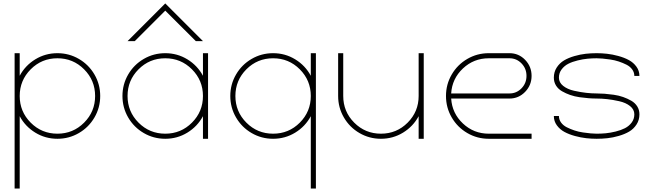

<svg xmlns="http://www.w3.org/2000/svg" viewBox="-20 -798 3761 1104"><path d="M310.1 0Q240.7 0 182.9 -35.4Q125 -70.8 93.3 -129.9V286.1H64V-246.1V-492.2H93.3V-362.3Q125 -421.4 182.9 -456.8Q240.7 -492.2 310.1 -492.2Q377 -492.2 433.6 -459.2Q490.2 -426.3 523.2 -369.6Q556.2 -313 556.2 -246.1Q556.2 -179.2 523.2 -122.6Q490.2 -65.9 433.6 -33Q377 0 310.1 0ZM156.5 -92.8Q219.7 -29.3 310.1 -29.3Q400.4 -29.3 463.6 -92.8Q526.9 -156.2 526.9 -246.1Q526.9 -335.9 463.6 -399.4Q400.4 -462.9 310.1 -462.9Q219.7 -462.9 156.5 -399.4Q93.3 -335.9 93.3 -246.1Q93.3 -156.2 156.5 -92.8Z M713.4 -561.5 930.2 -778.3 1147 -561.5H1106L930.2 -736.8L754.9 -561.5ZM930.2 -492.2Q999.5 -492.2 1057.4 -456.8Q1115.2 -421.4 1147 -362.3V-492.2H1176.3V-246.1V0H1147V-129.9Q1115.2 -70.8 1057.4 -35.4Q999.5 0 930.2 0Q863.3 0 806.6 -33Q750 -65.9 717 -122.6Q684.1 -179.2 684.1 -246.1Q684.1 -313 717 -369.6Q750 -426.3 806.6 -459.2Q863.3 -492.2 930.2 -492.2ZM1083.7 -399.4Q1020.5 -462.9 930.2 -462.9Q839.8 -462.9 776.6 -399.4Q713.4 -335.9 713.4 -246.1Q713.4 -156.2 776.6 -92.8Q839.8 -29.3 930.2 -29.3Q1020.5 -29.3 1083.7 -92.8Q1147 -156.2 1147 -246.1Q1147 -335.9 1083.7 -399.4Z M1550.3 0Q1483.4 0 1426.8 -33Q1370.1 -65.9 1337.2 -122.6Q1304.2 -179.2 1304.2 -246.1Q1304.2 -313 1337.2 -369.6Q1370.1 -426.3 1426.8 -459.2Q1483.4 -492.2 1550.3 -492.2Q1619.6 -492.2 1677.5 -456.8Q1735.4 -421.4 1767.1 -362.3V-492.2H1796.4V-246.1V286.1H1767.1V-129.9Q1735.4 -70.8 1677.5 -35.4Q1619.6 0 1550.3 0ZM1396.7 -92.8Q1460 -29.3 1550.3 -29.3Q1640.6 -29.3 1703.9 -92.8Q1767.1 -156.2 1767.1 -246.1Q1767.1 -335.9 1703.9 -399.4Q1640.6 -462.9 1550.3 -462.9Q1460 -462.9 1396.7 -399.4Q1333.5 -335.9 1333.5 -246.1Q1333.5 -156.2 1396.7 -92.8Z M2170.4 0Q2103.5 0 2046.9 -33Q1990.2 -65.9 1957.3 -122.6Q1924.3 -179.2 1924.3 -246.1V-492.2H1953.6V-246.1Q1953.6 -156.2 2016.8 -92.8Q2080.1 -29.3 2170.4 -29.3Q2260.7 -29.3 2324 -92.8Q2387.2 -156.2 2387.2 -246.1V-492.2H2416.5V0H2387.2V-129.9Q2355.5 -70.8 2297.6 -35.4Q2239.7 0 2170.4 0Z M2909.7 -231.4H2574.2Q2579.6 -146.5 2641.8 -87.9Q2704.1 -29.3 2790.5 -29.3H3036.6V0H2790.5Q2723.6 0 2667 -33Q2610.4 -65.9 2577.4 -122.6Q2544.4 -179.2 2544.4 -246.1Q2544.4 -313 2577.4 -369.6Q2610.4 -426.3 2667 -459.2Q2723.6 -492.2 2790.5 -492.2H2909.7Q2962.4 -492.2 2999.5 -453.9Q3036.6 -415.5 3036.6 -361.8Q3036.6 -308.1 2999.5 -269.8Q2962.4 -231.4 2909.7 -231.4ZM2574.2 -260.7H2909.7Q2950.2 -260.7 2978.8 -290.3Q3007.3 -319.8 3007.3 -361.8Q3007.3 -403.8 2978.8 -433.3Q2950.2 -462.9 2909.7 -462.9H2790.5Q2704.1 -462.9 2641.8 -404.3Q2579.6 -345.7 2574.2 -260.7Z M3627.4 -140.6Q3627.4 -168.5 3603 -188Q3578.6 -207.5 3540.3 -216.1Q3502 -224.6 3470.7 -228Q3439.5 -231.4 3410.6 -231.4Q3388.2 -231.4 3365.2 -233.2Q3342.3 -234.9 3312.7 -239Q3283.2 -243.2 3258.3 -252Q3233.4 -260.7 3211.4 -273.4Q3189.5 -286.1 3177 -306.2Q3164.6 -326.2 3164.6 -351.6Q3164.6 -384.3 3181.2 -409.9Q3197.8 -435.5 3223.4 -450.7Q3249 -465.8 3283 -475.6Q3316.9 -485.4 3347.9 -488.8Q3378.9 -492.2 3410.6 -492.2Q3439.9 -492.2 3470.7 -488.8Q3501.5 -485.4 3535.6 -476.1Q3569.8 -466.8 3595.9 -452.6Q3622.1 -438.5 3639.4 -414.8Q3656.7 -391.1 3656.7 -361.3H3627.4Q3627.4 -381.8 3615.2 -398.7Q3603 -415.5 3582.3 -426Q3561.5 -436.5 3538.1 -444.3Q3514.6 -452.1 3489 -455.8Q3463.4 -459.5 3444.6 -461.2Q3425.8 -462.9 3410.6 -462.9Q3384.3 -462.9 3358.2 -460.4Q3332 -458 3301.3 -450.4Q3270.5 -442.9 3247.6 -431.2Q3224.6 -419.4 3209.2 -398.9Q3193.8 -378.4 3193.8 -351.6Q3193.8 -323.7 3218.3 -304.2Q3242.7 -284.7 3281 -276.1Q3319.3 -267.6 3350.6 -264.2Q3381.8 -260.7 3410.6 -260.7Q3433.1 -260.7 3456.1 -259Q3479 -257.3 3508.5 -253.2Q3538.1 -249 3563 -240.2Q3587.9 -231.4 3609.9 -218.8Q3631.8 -206.1 3644.3 -186Q3656.7 -166 3656.7 -140.6Q3656.7 -107.9 3640.1 -82.3Q3623.5 -56.6 3597.9 -41.5Q3572.3 -26.4 3538.3 -16.6Q3504.4 -6.8 3473.4 -3.4Q3442.4 0 3410.6 0Q3381.3 0 3350.6 -3.4Q3319.8 -6.8 3285.6 -16.1Q3251.5 -25.4 3225.3 -39.6Q3199.2 -53.7 3181.9 -77.4Q3164.6 -101.1 3164.6 -130.9H3193.8Q3193.8 -110.4 3206.1 -93.5Q3218.3 -76.7 3239 -66.2Q3259.8 -55.7 3283.2 -47.9Q3306.6 -40 3332.3 -36.4Q3357.9 -32.7 3376.7 -31Q3395.5 -29.3 3410.6 -29.3Q3437 -29.3 3463.1 -31.7Q3489.3 -34.2 3520 -41.7Q3550.8 -49.3 3573.7 -61Q3596.7 -72.8 3612.1 -93.3Q3627.4 -113.8 3627.4 -140.6Z"/></svg>

Font: Cherry
Style: Light
Weight: 300
Designer: Amin Abedi
Version: Version 1.00 ; ttfautohint (v1.6)